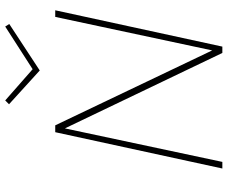

<svg xmlns="http://www.w3.org/2000/svg" viewBox="-90 -806 895 756"><g transform="rotate(-90 358.0 -427.5)"><path d="M642 -839 459 -719 326 -840 341 -855 464 -747 632 -855ZM670 -658H696L553 0H528L231 -620L99 0H73L216 -658H243L538 -40Z"/></g></svg>

Font: EauTestText Extralight
Style: Italic
Weight: 250
Italic angle: -12°
Designer: Christian Thalmann (Catharsis Fonts)
Version: Version 0.001;PS 000.001;hotconv 1.0.88;makeotf.lib2.5.64775